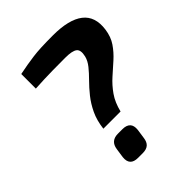

<svg xmlns="http://www.w3.org/2000/svg" viewBox="-203 -822 931 931"><g transform="rotate(-45 262.5 -356.0)"><path d="M323 -712Q432 -712 483 -672.5Q534 -633 523 -552Q517 -508 495.5 -476.5Q474 -445 445 -419Q416 -393 385.5 -366Q355 -339 330.5 -304Q306 -269 294 -219H176Q182 -270 200.5 -309Q219 -348 243.5 -378.5Q268 -409 293 -434Q318 -459 336.5 -482Q355 -505 361 -529Q370 -567 353 -580Q336 -593 289 -593Q236 -593 203 -592.5Q170 -592 143 -591Q116 -590 82 -588V-688Q111 -694 135 -698Q159 -702 184.5 -705.5Q210 -709 243 -710.5Q276 -712 323 -712ZM240 -152Q267 -152 280 -138.5Q293 -125 290 -97L283 -49Q280 -24 266.5 -12Q253 0 227 0H195Q139 0 145 -55L152 -103Q159 -152 209 -152Z"/></g></svg>

Font: Exo 2
Style: Bold Italic
Weight: 700
Italic angle: -8°
Designer: Natanael Gama
Foundry: Natanael Gama
Version: Version 2.010